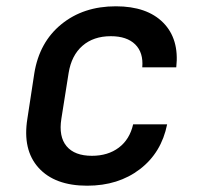

<svg xmlns="http://www.w3.org/2000/svg" viewBox="-20 -580 640 610"><path d="M257 10Q154 10 102.5 -47Q51 -104 67 -203L89 -347Q105 -446 175 -503Q245 -560 348 -560Q447 -560 498.5 -508Q550 -456 540 -366H432Q436 -413 409.5 -439Q383 -465 332 -465Q277 -465 242 -434.5Q207 -404 198 -348L175 -203Q166 -146 191.5 -115.5Q217 -85 272 -85Q323 -85 357.5 -111Q392 -137 403 -185H511Q493 -95 424.5 -42.5Q356 10 257 10Z"/></svg>

Font: NKDuy Mono SemiBold
Style: Italic
Weight: 600
Italic angle: -9°
Monospace: yes
Designer: NKDuy
Foundry: NKDuy
Version: Version 2.251; ttfautohint (v1.8.4.7-5d5b)